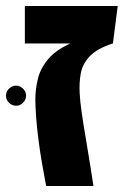

<svg xmlns="http://www.w3.org/2000/svg" viewBox="-44 -623 435 641"><path d="M110 -2Q103 -39 96 -79.5Q89 -120 84 -159.5Q79 -199 76.5 -233Q74 -267 74 -292Q74 -325 82.5 -360Q91 -395 117.5 -426.5Q144 -458 198 -481L333 -478Q280 -461 255.5 -435Q231 -409 225.5 -377Q220 -345 222 -312Q223 -287 229 -245.5Q235 -204 243 -157.5Q251 -111 257.5 -69.5Q264 -28 268 -2ZM39 -478V-603H349L333 -478ZM10 -270Q-4 -270 -14 -280Q-24 -290 -24 -304Q-24 -317 -14 -327Q-4 -337 10 -337Q23 -337 33 -327Q43 -317 43 -304Q43 -290 33 -280Q23 -270 10 -270Z"/></svg>

Font: Noto Sans Hebrew Thin
Style: Bold
Weight: 700
Version: Version 3.001